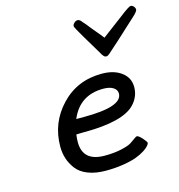

<svg xmlns="http://www.w3.org/2000/svg" viewBox="-114 -874 914 980"><g transform="rotate(-15 343.5 -384.0)"><path d="M131.8 -172.9Q131.8 -297.9 216.8 -387.9Q301.8 -478 432.1 -478Q496.1 -478 535.6 -448.5Q575.2 -418.9 575.2 -370.1Q575.2 -319.3 539.1 -280.8Q475.1 -212.9 268.1 -212.9H259.8Q253.9 -212.9 242.9 -212.4Q231.9 -211.9 227.1 -211.9Q224.1 -191.9 224.1 -171.9Q224.1 -69.8 339.8 -69.8Q390.6 -69.8 428.2 -78.4Q465.8 -86.9 481 -96.4Q496.1 -106 507.1 -114.5Q518.1 -123 522.9 -123Q531.7 -123 549.8 -103Q567.9 -83 567.9 -76.2Q567.9 -71.3 559.8 -61.5Q551.8 -51.8 533 -39.8Q514.2 -27.8 487.5 -17.8Q460.9 -7.8 418 -1Q375 5.9 326.2 5.9Q271 5.9 231 -10Q190.9 -25.9 170.4 -54Q149.9 -82 140.9 -110.8Q131.8 -139.6 131.8 -172.9ZM247.1 -288.1H288.1Q491.2 -288.1 491.2 -357.9Q491.2 -377.9 472.2 -389.9Q453.1 -401.9 419.9 -401.9Q294.9 -401.9 247.1 -288.1ZM356.9 -749Q356.9 -756.8 365.5 -765.4Q374 -773.9 383.8 -773.9Q385.7 -773.9 387.7 -773.4Q389.6 -772.9 392.3 -771.5Q395 -770 397 -768.6Q398.9 -767.1 401.9 -763.4Q404.8 -759.8 407.2 -756.8Q409.7 -753.9 414.8 -748.5Q419.9 -743.2 423.8 -738Q427.7 -732.9 434.3 -724.4Q440.9 -715.8 446.8 -709Q485.8 -663.1 493.7 -651.9Q544.4 -689.9 603 -733.9Q654.8 -773.9 663.8 -773.9Q672.9 -773.9 679.9 -765.9Q687 -757.8 687 -749Q687 -741.2 668.9 -723.1Q618.2 -677.2 555.7 -619.1Q504.9 -573.2 495.4 -565.2Q485.8 -557.1 479 -557.1Q475.1 -557.1 471.4 -558.6Q467.8 -560.1 463.9 -564.9Q460 -569.8 457.5 -573.5Q455.1 -577.1 450 -586.7Q444.8 -596.2 441.9 -600.1Q419.9 -638.2 390.6 -686Q356.9 -742.2 356.9 -749Z"/></g></svg>

Font: CMU Concrete
Style: BoldItalic
Weight: 700
Italic angle: -14.04°
Version: Version 0.7.0